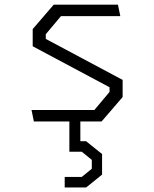

<svg xmlns="http://www.w3.org/2000/svg" viewBox="-20 -520 660 822"><path d="M125 0H277V129.5H330L373 164.5V202.5L330 237.5H257V282.5H349L417 227.5V139.5L348.5 84.5H324V0H415L505 -104.5V-178L176 -353.5V-373.5L241 -451H495L485 -500H210L120 -395.5V-322L449 -146.5V-126.5L384 -49H115Z"/></svg>

Font: Monaspace Krypton ExtraLight
Style: Regular
Weight: 200
Designer: Riley Cran & the Lettermatic Team
Foundry: Lettermatic
Version: Version 1.101 (Monaspace Krypton)